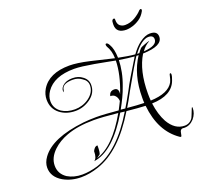

<svg xmlns="http://www.w3.org/2000/svg" viewBox="-156 -1061 1431 1336"><g transform="rotate(-20 559.5 -393.0)"><path d="M227 87Q154 87 95 54Q25 13 25 -56Q25 -94 52 -131Q130 -239 369 -266Q390 -268 414 -269.5Q438 -271 465 -271Q495 -271 536 -268.5Q577 -266 629 -261Q637 -276 644.5 -291Q652 -306 659 -320Q658 -343 644.5 -359Q631 -375 608 -374Q614 -409 649 -409Q683 -409 677 -364Q727 -492 729 -594Q704 -599 667 -606Q630 -613 581 -622Q535 -630 498.5 -634.5Q462 -639 436 -639Q286 -639 227 -553Q204 -519 204 -483Q204 -430 250 -398Q290 -372 347 -372Q374 -372 400 -380Q426 -388 449 -404Q501 -441 501 -494Q501 -529 467 -550Q439 -571 402 -571Q332 -571 320 -536L317 -522Q315 -517 311 -511Q310 -512 310 -515Q310 -548 341 -567Q354 -575 369.5 -578.5Q385 -582 402 -582Q446 -582 475 -559Q510 -534 510 -494Q510 -434 457 -396Q406 -360 347 -360Q280 -360 233 -396Q183 -435 183 -502Q183 -541 204 -577Q261 -672 413 -672Q439 -672 476 -667Q513 -662 561 -651L729 -611Q728 -666 703 -707Q700 -715 700 -720Q700 -728 707 -728Q717 -728 727 -709Q748 -675 750 -607Q785 -600 815.5 -595Q846 -590 871 -588Q905 -635 938 -659Q980 -690 1015 -690Q1070 -690 1070 -647Q1070 -579 924 -575Q860 -471 860 -301Q860 -288 860.5 -275Q861 -262 862 -249Q995 -254 1032 -322Q1036 -330 1040 -343Q1044 -356 1048 -375Q1050 -381 1054 -381Q1060 -381 1060 -373Q1060 -357 1049 -329Q1013 -231 864 -227Q875 -143 907 -84Q953 -4 1025 -4Q1064 -4 1086 -38Q1088 -40 1113 -104Q1115 -107 1117 -107Q1119 -107 1119 -101Q1119 -60 1090 -25Q1059 9 1019 9H1013Q1010 8 1007 8Q986 8 983 33Q979 60 974 60Q969 60 964 56Q836 -32 816 -227Q789 -228 754.5 -231Q720 -234 678 -238Q531 6 356 64Q289 87 227 87ZM900 -586Q912 -604 923 -615Q927 -619 935 -622.5Q943 -626 956 -631Q970 -636 978.5 -639Q987 -642 992 -642Q993 -642 993 -641Q993 -641 992.5 -641Q992 -641 991 -640Q975 -631 960.5 -618Q946 -605 934 -587Q1034 -594 1034 -641Q1034 -671 997 -671Q974 -671 945.5 -651Q917 -631 884 -587Q888 -587 892 -587Q896 -587 900 -586ZM677 -258Q687 -273 702 -300Q717 -327 739 -366Q757 -402 788 -454Q819 -506 862 -576Q837 -578 809.5 -581.5Q782 -585 750 -590Q749 -550 740 -503.5Q731 -457 712 -407Q700 -372 682.5 -335.5Q665 -299 644 -261ZM814 -249Q813 -258 813 -268Q813 -278 813 -288Q813 -458 891 -575Q887 -575 883 -575Q879 -575 875 -576Q860 -554 828.5 -500.5Q797 -447 748 -360Q730 -326 715.5 -300.5Q701 -275 690 -257Q728 -253 759 -251.5Q790 -250 814 -249ZM239 72Q293 72 354 54Q522 0 666 -239L634 -243Q495 -7 348 13Q371 -2 371 -51V-53Q386 -83 404 -83Q407 -83 407 -81Q407 -29 399 -18L374 0Q503 -39 620 -245Q506 -257 441 -257Q324 -257 240 -226Q175 -202 132 -161Q79 -111 79 -51Q79 9 131 44Q178 72 239 72ZM874 -770Q798 -770 798 -833Q798 -839 798.5 -846Q799 -853 800 -860Q805 -873 815 -873Q822 -873 822 -864Q821 -831 837 -817.5Q853 -804 875 -804Q914 -804 948.5 -824.5Q983 -845 1002 -867Q1009 -872 1012 -872Q1019 -872 1019 -864Q1019 -859 1016 -854Q999 -822 971.5 -803.5Q944 -785 917 -777.5Q890 -770 874 -770Z"/></g></svg>

Font: Lavishly Yours
Style: Regular
Weight: 400
Designer: Robert E. Leuschke
Foundry: Robert E. Leuschke
Version: Version 1.010; ttfautohint (v1.8.3)